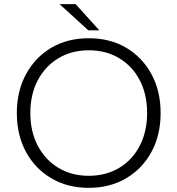

<svg xmlns="http://www.w3.org/2000/svg" viewBox="-20 -894 854 924"><path d="M407 10Q305 10 227 -36Q149 -82 105 -163Q61 -244 61 -350Q61 -456 105.5 -537.5Q150 -619 227.5 -664.5Q305 -710 407 -710Q510 -710 587.5 -664Q665 -618 709 -537Q753 -456 753 -350Q753 -244 709 -163Q665 -82 587 -36Q509 10 407 10ZM407 -48Q490 -48 553.5 -86Q617 -124 652.5 -192.5Q688 -261 688 -350Q688 -440 652.5 -508Q617 -576 553.5 -614Q490 -652 407 -652Q325 -652 261.5 -614Q198 -576 162 -508Q126 -440 126 -350Q126 -261 162 -192.5Q198 -124 261.5 -86Q325 -48 407 -48ZM458 -748H405L267 -874H344Z"/></svg>

Font: REM Medium ExtraLight
Style: Regular
Weight: 250
Version: Version 1.005;gftools[0.9.28]